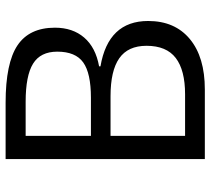

<svg xmlns="http://www.w3.org/2000/svg" viewBox="-53 -701 754 688"><g transform="rotate(-90 324.0 -357.0)"><path d="M98.1 -713.9H299.8Q441.9 -713.9 505.4 -671.4Q568.8 -628.9 568.8 -537.1Q568.8 -473.6 533.4 -432.4Q498 -391.1 430.2 -378.9V-374Q592.8 -346.2 592.8 -203.1Q592.8 -107.4 528.1 -53.7Q463.4 0 347.2 0H98.1ZM181.2 -408.2H317.9Q405.8 -408.2 444.3 -435.8Q482.9 -463.4 482.9 -528.8Q482.9 -588.9 439.9 -615.5Q397 -642.1 303.2 -642.1H181.2ZM181.2 -337.9V-70.8H330.1Q416.5 -70.8 460.2 -104.2Q503.9 -137.7 503.9 -209Q503.9 -275.4 459.2 -306.6Q414.6 -337.9 323.2 -337.9Z"/></g></svg>

Font: CAA NEO Sans
Style: Regular
Weight: 400
Version: Version 1.10